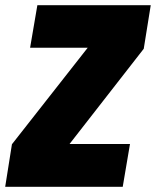

<svg xmlns="http://www.w3.org/2000/svg" viewBox="-48 -720 601 740"><path d="M-28 0 -2 -164 290 -536H68L96 -700H533L506 -532L220 -165H453L425 0Z"/></svg>

Font: Georama Semi Condensed Black
Style: Italic
Weight: 900
Width: 4
Italic angle: -9°
Designer: Jean-Baptiste Levee
Foundry: Production Type
Version: Version 1.000